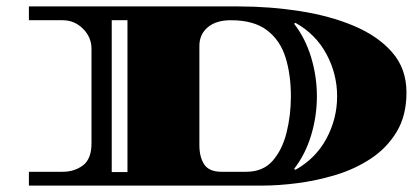

<svg xmlns="http://www.w3.org/2000/svg" viewBox="-20 -578 1308 598"><path d="M70 0V-43H175Q212 -43 238.5 -63Q265 -83 265 -132V-426Q265 -462 238.5 -488.5Q212 -515 175 -515H70V-558H722Q820 -558 913.5 -543.5Q1007 -529 1082 -497.5Q1157 -466 1201.5 -415Q1246 -364 1246 -290Q1246 -218 1215.5 -167.5Q1185 -117 1135 -84Q1085 -51 1025 -33Q965 -15 906 -7.5Q847 0 799 0ZM328 -42H377V-515H328ZM670 -43H747Q799 -43 829 -77Q859 -111 872.5 -165Q886 -219 886 -278Q886 -345 869.5 -398.5Q853 -452 812 -483.5Q771 -515 699 -515Q653 -515 627 -493Q601 -471 601 -435V-126Q601 -89 616 -66Q631 -43 670 -43ZM900 -49Q963 -84 996.5 -146Q1030 -208 1030 -278Q1030 -348 996.5 -410Q963 -472 900 -507L896 -504Q931 -459 949 -399.5Q967 -340 967 -278Q967 -216 949 -156.5Q931 -97 896 -52Z"/></svg>

Font: Diplomata SC
Style: Regular
Weight: 400
Designer: Eduardo Rodriguez Tunni
Foundry: Eduardo Rodriguez Tunni
Version: Version 1.002; ttfautohint (v1.8.4.7-5d5b);gftools[0.9.23]